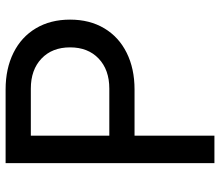

<svg xmlns="http://www.w3.org/2000/svg" viewBox="-70 -715 785 685"><g transform="rotate(-90 322.5 -372.5)"><path d="M83 -745H346Q420 -745 476.5 -717Q533 -689 564 -637Q595 -585 595 -515Q595 -445 564 -393Q533 -341 476.5 -313Q420 -285 346 -285H181V0H83ZM349 -375Q416 -375 456 -413Q496 -451 496 -515Q496 -579 456 -617Q416 -655 349 -655H181V-375Z"/></g></svg>

Font: Eudoxus Sans Medium
Style: Regular
Weight: 500
Designer: Stijn de Vries
Foundry: tokotype
Version: Version 2.005